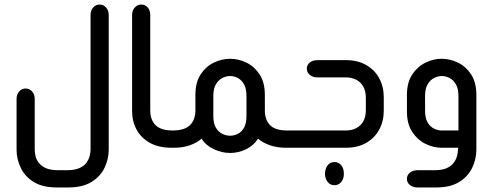

<svg xmlns="http://www.w3.org/2000/svg" viewBox="-20 -651 2173 846"><path d="M281 175H231Q167 175 128 150.5Q89 126 71 87.5Q53 49 53 9V-215Q53 -235 64.5 -248Q76 -261 93 -261Q110 -261 121.5 -248Q133 -235 133 -215V9Q133 21 136.5 36.5Q140 52 151 66.5Q162 81 182.5 90Q203 99 237 99H274Q308 99 329 90Q350 81 360.5 66.5Q371 52 375 36.5Q379 21 379 9V-585Q379 -605 390.5 -618Q402 -631 419 -631Q436 -631 447.5 -618Q459 -605 459 -585V9Q459 49 441 87.5Q423 126 383.5 150.5Q344 175 281 175Z M747 0H736Q679 0 640.5 -21.5Q602 -43 582 -79.5Q562 -116 562 -162V-585Q562 -605 574 -618Q586 -631 602 -631Q620 -631 631 -618Q642 -605 642 -585V-165Q642 -123 665.5 -99.5Q689 -76 742 -76H747Z M1252 -76V0H1239Q1200 0 1169 -11Q1138 -22 1117 -40Q1097 -9 1063.5 7Q1030 23 994 23Q958 23 922.5 6.5Q887 -10 868 -40Q848 -22 817 -11Q786 0 747 0H735V-76H740Q793 -76 817 -99.5Q841 -123 841 -165V-232Q841 -288 864 -323Q887 -358 922 -375Q957 -392 994 -392Q1031 -392 1066 -375Q1101 -358 1124 -323Q1147 -288 1147 -232V-165Q1147 -123 1170 -99.5Q1193 -76 1246 -76ZM1066 -140V-228Q1066 -261 1055 -280Q1044 -299 1027.5 -307.5Q1011 -316 994 -316Q977 -316 960 -307.5Q943 -299 931.5 -280Q920 -261 920 -228V-140Q920 -107 931.5 -88Q943 -69 960 -61Q977 -53 994 -53Q1011 -53 1027.5 -61Q1044 -69 1055 -88Q1066 -107 1066 -140Z M1240 0V-76H1503Q1530 -76 1550 -86.5Q1570 -97 1581 -117Q1592 -137 1592 -165V-220Q1592 -249 1581 -269Q1570 -289 1550 -299.5Q1530 -310 1503 -310H1379Q1358 -310 1345 -321Q1332 -332 1332 -348Q1332 -365 1345 -375.5Q1358 -386 1379 -386H1505Q1556 -386 1593.5 -364.5Q1631 -343 1651 -306Q1671 -269 1671 -222V-164Q1671 -117 1651 -80Q1631 -43 1593.5 -21.5Q1556 0 1505 0ZM1454 165Q1435 165 1424 151Q1413 137 1412 117V112Q1413 91 1424 77Q1435 63 1454 63Q1472 63 1483.5 77Q1495 91 1495 112V117Q1495 137 1483.5 151Q1472 165 1454 165Z M1999 0H1926Q1890 0 1855 -17Q1820 -34 1796.5 -69.5Q1773 -105 1773 -160V-232Q1773 -288 1796.5 -323Q1820 -358 1855 -375Q1890 -392 1926 -392Q1963 -392 1998 -375Q2033 -358 2056 -323Q2079 -288 2079 -232V9Q2079 49 2061 87.5Q2043 126 2004 150.5Q1965 175 1901 175H1820Q1800 175 1786.5 164.5Q1773 154 1773 137Q1773 120 1786.5 109.5Q1800 99 1820 99H1894Q1926 99 1945.5 91Q1965 83 1976 70Q1987 57 1991.5 43.5Q1996 30 1997 20ZM2000 -76V-228Q2000 -261 1988.5 -280Q1977 -299 1960.5 -307.5Q1944 -316 1927 -316Q1910 -316 1893 -307.5Q1876 -299 1864.5 -280Q1853 -261 1853 -228V-163Q1853 -130 1864.5 -111Q1876 -92 1893 -84Q1910 -76 1927 -76Z"/></svg>

Font: Beiruti Medium
Style: Regular
Weight: 500
Designer: Arlette Boutros
Foundry: Boutros
Version: Version 1.41